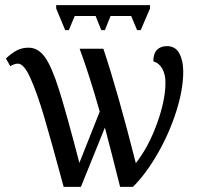

<svg xmlns="http://www.w3.org/2000/svg" viewBox="-20 -725 776 745"><path d="M50 -478Q35 -478 20 -468L3 -498Q23 -517 43.5 -528.5Q64 -540 91 -540Q128 -540 154.5 -503Q181 -466 209.5 -375.5Q238 -285 288 -93L367 -292Q327 -433 289 -536H381Q437 -369 507 -92Q556 -154 589 -245Q622 -336 622 -404Q622 -436 610 -458Q598 -480 575 -487Q575 -517 589 -531.5Q603 -546 628 -546Q661 -546 676 -517.5Q691 -489 691 -447Q691 -378 664 -293Q637 -208 592 -129.5Q547 -51 496 0H446Q414 -128 387 -230L294 0H227Q179 -178 151.5 -271Q124 -364 98.5 -421Q73 -478 50 -478ZM198 -692V-705H562V-692L526 -608H512L489 -663H409L387 -608H373L351 -663H270L247 -608H233Z"/></svg>

Font: Noto Serif Narrow
Style: Regular
Weight: 400
Width: 4
Designer: Monotype Design Team
Foundry: Monotype Imaging Inc.
Version: Version 1.001